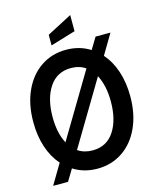

<svg xmlns="http://www.w3.org/2000/svg" viewBox="-136 -999 927 1136"><g transform="rotate(-15 327.0 -431.0)"><path d="M624 -350Q624 -241 586 -158.5Q548 -76 480.5 -31Q413 14 327 14Q244 14 180 -27L137 44H46L119 -79Q76 -127 53 -196.5Q30 -266 30 -350Q30 -459 68 -541.5Q106 -624 173.5 -669Q241 -714 327 -714Q410 -714 474 -673L517 -744H608L535 -621Q578 -573 601 -503.5Q624 -434 624 -350ZM183 -186 416 -576Q379 -602 327 -602Q241 -602 194.5 -532Q148 -462 148 -350Q148 -251 183 -186ZM505 -350Q505 -447 470 -514L237 -124Q275 -98 327 -98Q413 -98 459 -167.5Q505 -237 505 -350ZM252 -826 405 -906V-807L252 -761Z"/></g></svg>

Font: Cabin Condensed SemiBold
Style: Regular
Weight: 600
Width: 3
Designer: Pablo Impallari
Foundry: Pablo Impallari. http://www.impallari.com Igino Marini. http://www.ikern.com
Version: Version 2.200